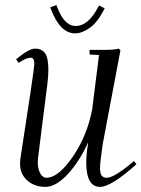

<svg xmlns="http://www.w3.org/2000/svg" viewBox="-20 -731 561 762"><path d="M179.7 -702.1 204.1 -710.9 206.1 -705.1Q234.4 -627.9 280.3 -627.9Q331.1 -627.9 370.1 -704.1L373 -709L395.5 -698.2L392.6 -692.4Q367.2 -642.6 336.4 -620.6Q305.7 -598.6 278.3 -598.6Q217.8 -598.6 181.6 -696.3ZM43.9 -496.1 47.9 -499Q95.7 -538.1 119.1 -538.1Q145.5 -538.1 158.7 -520Q171.9 -502 171.9 -455.1Q171.9 -420.9 164.1 -367.2L130.9 -103.5Q129.9 -94.7 129.9 -86.9Q129.9 -60.5 139.6 -43Q149.4 -25.4 164.1 -25.4Q210.9 -25.4 268.1 -107.9Q325.2 -190.4 345.7 -295.9L373 -512.7L335.9 -514.6L335 -533.2H401.4Q434.6 -533.2 451.2 -538.1L458 -531.2L387.7 -159.2Q377 -85.9 377 -66.4Q377 -42 383.8 -33.7Q390.6 -25.4 403.3 -25.4Q433.6 -25.4 511.7 -91.8L521.5 -79.1Q420.9 10.7 377 10.7Q322.3 10.7 322.3 -85.9Q322.3 -118.2 329.1 -159.2V-165Q295.9 -90.8 249 -40Q202.1 10.7 160.2 10.7Q117.2 10.7 88.4 -14.6Q59.6 -40 59.6 -81.1Q59.6 -88.9 60.5 -98.6L101.6 -368.2Q116.2 -466.8 116.2 -476.6Q116.2 -491.2 112.3 -496.6Q108.4 -502 100.6 -502Q85.9 -502 58.6 -484.4L53.7 -481.4Z"/></svg>

Font: Kleymisska
Style: Regular
Weight: 500
Italic angle: -8°
Designer: gluk
Foundry: gluk
Version: Version 0.298